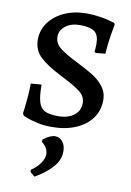

<svg xmlns="http://www.w3.org/2000/svg" viewBox="-102 -713 738 1080"><g transform="rotate(10 267.0 -173.5)"><path d="M54 -24 48 -36Q49 -42 52 -65Q55 -88 58.5 -128Q62 -168 62 -208L123 -213Q123 -147 133 -113.5Q143 -80 168.5 -67Q194 -54 245 -54Q301 -54 335 -80Q369 -106 369 -150Q369 -188 336.5 -213.5Q304 -239 238 -272Q235 -274 219 -282Q143 -320 100.5 -359Q58 -398 58 -459Q58 -513 90 -557Q122 -601 178 -626Q234 -651 304 -651Q345 -651 381 -645Q417 -639 438.5 -633Q460 -627 465 -625L469 -616Q466 -602 458 -552.5Q450 -503 446 -446L392 -441L384 -447Q385 -450 386 -463Q387 -476 387 -492Q387 -541 362.5 -560.5Q338 -580 277 -580Q228 -580 196 -555.5Q164 -531 164 -494Q164 -456 197 -430Q230 -404 298 -370Q358 -340 393.5 -318Q429 -296 454.5 -263Q480 -230 480 -186Q480 -128 447.5 -83Q415 -38 356 -13Q297 12 220 12Q176 12 139 4Q102 -4 78 -13.5Q54 -23 54 -24ZM147 282V269Q177 250 197 222Q217 194 217 169Q217 149 206.5 132Q196 115 180 104L182 90Q221 60 249 60Q275 60 292 81Q309 102 309 137Q309 187 269.5 230Q230 273 173 304Z"/></g></svg>

Font: Alegreya SC Medium
Style: Regular
Weight: 500
Designer: Juan Pablo del Peral
Foundry: Huerta Tipografica
Version: Version 2.007; ttfautohint (v1.6)